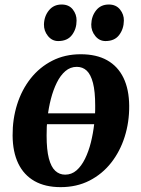

<svg xmlns="http://www.w3.org/2000/svg" viewBox="-20 -796 608 830"><path d="M410 -259H160.5L167.5 -306H415.5ZM329 -561.5Q397 -561.5 443.2 -535.5Q489.5 -509.5 513.8 -459.5Q538 -409.5 538.5 -338Q539 -268 519 -204.8Q499 -141.5 460.5 -92.5Q422 -43.5 366.8 -15.2Q311.5 13 242 13Q175.5 13 129.2 -13.2Q83 -39.5 59 -89.2Q35 -139 34.5 -210Q34 -281 54 -344.5Q74 -408 112.5 -456.8Q151 -505.5 205.8 -533.5Q260.5 -561.5 329 -561.5ZM312 -507Q284 -507 262.5 -488.5Q241 -470 225.5 -438.5Q210 -407 200 -368.2Q190 -329.5 185.5 -288.5Q181 -247.5 181.5 -210Q181.5 -148.5 191.2 -111.2Q201 -74 219 -57.5Q237 -41 261.5 -41Q289.5 -41 310.8 -59.5Q332 -78 347.5 -109.5Q363 -141 372.8 -180Q382.5 -219 387.2 -260Q392 -301 391.5 -339Q391.5 -400.5 382 -437.2Q372.5 -474 355 -490.5Q337.5 -507 312 -507ZM231.5 -618.5Q205 -618.5 187.2 -640.5Q169.5 -662.5 170 -690.5Q171 -726 191.5 -751.2Q212 -776.5 246.5 -776.5Q278 -776.5 294.8 -755Q311.5 -733.5 311 -707Q311 -671 291.2 -644.8Q271.5 -618.5 231.5 -618.5ZM436 -618.5Q409.5 -618.5 391.8 -640.5Q374 -662.5 374.5 -690.5Q375.5 -726 395.5 -751.2Q415.5 -776.5 450.5 -776.5Q481.5 -776.5 498.8 -755Q516 -733.5 515.5 -707Q515 -671 495.2 -644.8Q475.5 -618.5 436 -618.5Z"/></svg>

Font: Merriweather 36pt
Style: Bold Italic
Weight: 700
Italic angle: -7.8°
Version: Version 2.101